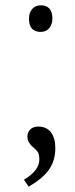

<svg xmlns="http://www.w3.org/2000/svg" viewBox="-20 -551 283 722"><path d="M88 151 70 125Q128 90 128 49Q128 37 125 27Q122 17 105 3Q96 -4 89.5 -14.5Q83 -25 83 -37Q83 -54 94 -64.5Q105 -75 124 -75Q155 -75 171.5 -53.5Q188 -32 188 6Q188 53 164.5 86.5Q141 120 88 151ZM133 -431Q89 -431 89 -481Q89 -503 101 -517Q113 -531 133 -531Q177 -531 177 -481Q177 -459 165 -445Q153 -431 133 -431Z"/></svg>

Font: Lexend ExtraLight
Style: Regular
Weight: 200
Designer: Bonnie Shaver-Troup, Thomas Jockin
Foundry: Lexend
Version: Version 1.007; ttfautohint (v1.8.3)